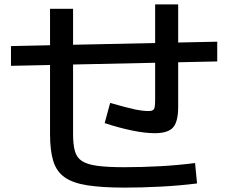

<svg xmlns="http://www.w3.org/2000/svg" viewBox="-20 -815 1040 875"><path d="M548 40Q445 40 378 29.5Q311 19 274 -7.5Q237 -34 222.5 -82Q208 -130 208 -205V-775H313V-205Q313 -156 321.5 -126Q330 -96 354.5 -80.5Q379 -65 425.5 -59Q472 -53 548 -53Q626 -53 709 -57.5Q792 -62 869 -72L878 21Q799 31 712.5 35.5Q626 40 548 40ZM30 -515V-605L970 -625V-535ZM685 -208Q639 -208 578 -221Q517 -234 457 -254L482 -346Q555 -325 592 -317Q629 -309 657 -309Q676 -309 681.5 -317.5Q687 -326 687 -361V-795H792V-328Q792 -261 769 -234.5Q746 -208 685 -208Z"/></svg>

Font: M PLUS 1 Code Medium
Style: Regular
Weight: 500
Designer: Coji Morishita
Foundry: UNDERFOREST DESIGN
Version: Version 1.002